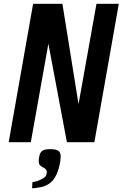

<svg xmlns="http://www.w3.org/2000/svg" viewBox="-20 -745 642 1006"><path d="M153.5 -725H307L376 -295.5L391.5 -199.5L485.5 -725H602.5L474.5 0H330.5L233.5 -516L141.5 0H25.5ZM203 191.5Q213 185.5 217.8 179.8Q222.5 174 224.5 164Q225.5 159 225.5 156.5Q225.5 146 215.5 138L205 131.5Q194 126 188.5 119.5Q183 113 183 97.5L184 84Q186.5 64.5 193.2 54.2Q200 44 211.5 40.2Q223 36.5 242.5 36.5Q274 36.5 286 45.2Q298 54 298 74.5Q298 84 296.5 95Q290.5 138.5 275.5 170.5Q262 198.5 244.5 212Q224.5 228.5 198.5 234.5Q166 241.5 148 241.5L150 209Q174 207 203 191.5Z"/></svg>

Font: JuliaMono SemiBold
Style: Italic
Weight: 600
Italic angle: -9°
Monospace: yes
Designer: cormullion
Foundry: corm
Version: Version 0.056; ttfautohint (v1.8.4)